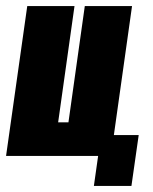

<svg xmlns="http://www.w3.org/2000/svg" viewBox="-30 -515 506 634"><path d="M280 99 294 0H-10L60 -495H216L162 -111H196L250 -495H406L346 -69H428L404 99Z"/></svg>

Font: Alumni Sans Black
Style: Italic
Weight: 900
Italic angle: -8°
Version: Version 1.016